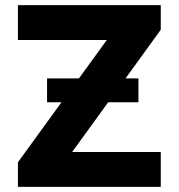

<svg xmlns="http://www.w3.org/2000/svg" viewBox="-20 -727 695 747"><path d="M49.8 -95.7 219.2 -329.1H163.1V-421.9H287.1L395.5 -571.3H49.8V-707H605.5V-611.3L468.3 -421.9H518.6V-329.1H400.9L260.7 -135.7H605.5V0H49.8Z"/></svg>

Font: Pretendard GOV ExtraBold
Style: Regular
Weight: 800
Designer: Base glyphs from Inter by Rasmus Andersson; Hangeul glyphs from Noto Sans CJK(Source Han Sans) by Jang Soo-young and Kan
Foundry: Kil Hyung-jin
Version: Version 1.309